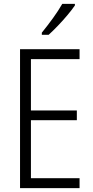

<svg xmlns="http://www.w3.org/2000/svg" viewBox="-20 -967 480 987"><path d="M389 0H83V-714H389V-663H139V-399H375V-349H139V-51H389ZM365 -939Q350 -917 326.5 -889Q303 -861 277 -834Q251 -807 230 -788H195V-799Q225 -836 252.5 -874Q280 -912 300 -947H365Z"/></svg>

Font: Noto Sans Condensed Light
Style: Regular
Weight: 300
Width: 3
Designer: Monotype Design Team
Foundry: Monotype Imaging Inc.
Version: Version 2.013; ttfautohint (v1.8.4.7-5d5b)